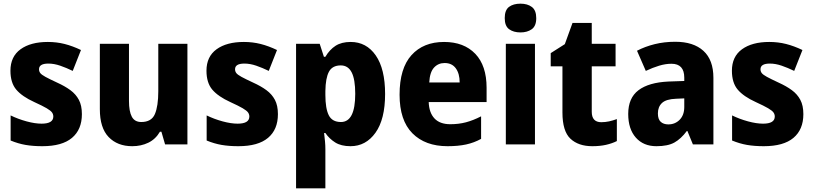

<svg xmlns="http://www.w3.org/2000/svg" viewBox="-20 -788 4438 1048"><path d="M427 -165Q427 -81 373 -35.5Q319 10 211 10Q160 10 119.5 3Q79 -4 38 -21V-158Q79 -138 125 -125.5Q171 -113 207 -113Q271 -113 271 -152Q271 -164 264 -174Q257 -184 235 -197Q213 -210 167 -231Q101 -261 69 -298.5Q37 -336 37 -402Q37 -479 92 -519Q147 -559 241 -559Q289 -559 332.5 -548Q376 -537 422 -515L377 -401Q342 -418 308.5 -429.5Q275 -441 244 -441Q193 -441 193 -410Q193 -398 200 -389Q207 -380 228 -368.5Q249 -357 292 -337Q334 -318 364 -296Q394 -274 410.5 -243Q427 -212 427 -165Z M1003 -549V0H881L861 -69H853Q829 -28 789.5 -9Q750 10 702 10Q621 10 573 -40Q525 -90 525 -192V-549H684V-237Q684 -180 699.5 -151Q715 -122 751 -122Q807 -122 825.5 -165.5Q844 -209 844 -290V-549Z M1497 -165Q1497 -81 1443 -35.5Q1389 10 1281 10Q1230 10 1189.5 3Q1149 -4 1108 -21V-158Q1149 -138 1195 -125.5Q1241 -113 1277 -113Q1341 -113 1341 -152Q1341 -164 1334 -174Q1327 -184 1305 -197Q1283 -210 1237 -231Q1171 -261 1139 -298.5Q1107 -336 1107 -402Q1107 -479 1162 -519Q1217 -559 1311 -559Q1359 -559 1402.5 -548Q1446 -537 1492 -515L1447 -401Q1412 -418 1378.5 -429.5Q1345 -441 1314 -441Q1263 -441 1263 -410Q1263 -398 1270 -389Q1277 -380 1298 -368.5Q1319 -357 1362 -337Q1404 -318 1434 -296Q1464 -274 1480.5 -243Q1497 -212 1497 -165Z M1894 -559Q1980 -559 2031 -485.5Q2082 -412 2082 -275Q2082 -137 2029.5 -63.5Q1977 10 1893 10Q1842 10 1809.5 -10.5Q1777 -31 1756 -62H1749Q1752 -38 1754 -16Q1756 6 1756 26V240H1596V-549H1725L1748 -478H1756Q1779 -517 1811.5 -538Q1844 -559 1894 -559ZM1840 -431Q1794 -431 1775.5 -396.5Q1757 -362 1756 -291V-270Q1756 -196 1774.5 -159Q1793 -122 1841 -122Q1919 -122 1919 -276Q1919 -355 1899.5 -393Q1880 -431 1840 -431Z M2404 -559Q2512 -559 2574 -494.5Q2636 -430 2636 -309V-231H2320Q2322 -173 2351.5 -141.5Q2381 -110 2438 -110Q2484 -110 2523.5 -120.5Q2563 -131 2606 -153V-30Q2568 -9 2524.5 0.5Q2481 10 2423 10Q2301 10 2231 -60.5Q2161 -131 2161 -271Q2161 -415 2226 -487Q2291 -559 2404 -559ZM2407 -444Q2372 -444 2349 -419Q2326 -394 2323 -338H2489Q2489 -386 2468 -415Q2447 -444 2407 -444Z M2821 -768Q2859 -768 2883 -750Q2907 -732 2907 -689Q2907 -646 2882.5 -628.5Q2858 -611 2821 -611Q2783 -611 2759 -628.5Q2735 -646 2735 -689Q2735 -733 2758.5 -750.5Q2782 -768 2821 -768ZM2900 -549V0H2741V-549Z M3262 -121Q3284 -121 3304.5 -125.5Q3325 -130 3347 -138V-18Q3321 -5 3288 2.5Q3255 10 3213 10Q3137 10 3093.5 -31Q3050 -72 3050 -174V-426H2986V-498L3063 -547L3105 -663H3210V-549H3340V-426H3210V-178Q3210 -121 3262 -121Z M3666 -560Q3765 -560 3819.5 -510.5Q3874 -461 3874 -363V0H3762L3732 -73H3729Q3697 -30 3661 -10Q3625 10 3563 10Q3492 10 3450.5 -37Q3409 -84 3409 -166Q3409 -253 3465 -295.5Q3521 -338 3629 -343L3715 -346V-364Q3715 -440 3645 -440Q3613 -440 3578 -429.5Q3543 -419 3505 -401L3457 -511Q3501 -534 3553.5 -547Q3606 -560 3666 -560ZM3670 -249Q3616 -247 3593.5 -226Q3571 -205 3571 -169Q3571 -137 3586.5 -123Q3602 -109 3628 -109Q3665 -109 3690 -134.5Q3715 -160 3715 -204V-251Z M4365 -165Q4365 -81 4311 -35.5Q4257 10 4149 10Q4098 10 4057.5 3Q4017 -4 3976 -21V-158Q4017 -138 4063 -125.5Q4109 -113 4145 -113Q4209 -113 4209 -152Q4209 -164 4202 -174Q4195 -184 4173 -197Q4151 -210 4105 -231Q4039 -261 4007 -298.5Q3975 -336 3975 -402Q3975 -479 4030 -519Q4085 -559 4179 -559Q4227 -559 4270.5 -548Q4314 -537 4360 -515L4315 -401Q4280 -418 4246.5 -429.5Q4213 -441 4182 -441Q4131 -441 4131 -410Q4131 -398 4138 -389Q4145 -380 4166 -368.5Q4187 -357 4230 -337Q4272 -318 4302 -296Q4332 -274 4348.5 -243Q4365 -212 4365 -165Z"/></svg>

Font: Noto Sans Kannada SemiCondensed ExtraBold
Style: Regular
Weight: 800
Width: 4
Designer: Jelle Bosma - Monotype Design Team
Foundry: Monotype Imaging Inc.
Version: Version 2.005; ttfautohint (v1.8.4.7-5d5b)